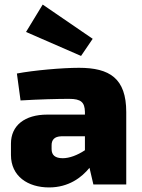

<svg xmlns="http://www.w3.org/2000/svg" viewBox="-20 -808 620 841"><path d="M386 -638 167 -788 94 -668 335 -563ZM326 -511C253 -511 128 -500 54 -486L70 -368C153 -373 233 -375 283 -375C335 -375 351 -360 352 -318V-306H187C88 -306 28 -258 28 -179V-129C28 -36 102 13 195 13C281 13 338 -31 372 -73L389 0H533V-317C533 -465 460 -511 326 -511ZM206 -155V-172C206 -195 218 -210 248 -211H352V-150C319 -128 284 -115 255 -115C221 -115 206 -129 206 -155Z"/></svg>

Font: Exo 2 Extra Bold
Style: Regular
Weight: 800
Designer: Natanael Gama
Version: Version 1.001;PS 001.001;hotconv 1.0.88;makeotf.lib2.5.64775